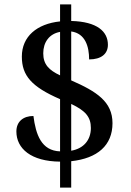

<svg xmlns="http://www.w3.org/2000/svg" viewBox="-20 -780 601 879"><path d="M255 -40V79H306V-42C427 -55 495 -115 495 -216C495 -314 423 -361 306 -412V-636C371 -627 388 -566 388 -508C443 -508 474 -533 474 -575C474 -635 426 -681 306 -684V-760H255V-682C149 -671 80 -613 80 -521C80 -434 124 -383 255 -326V-87C169 -90 144 -164 133 -249C86 -249 55 -223 55 -178C55 -100 122 -41 255 -40ZM255 -634V-435C204 -459 178 -485 178 -536C178 -586 205 -625 255 -634ZM306 -90V-304C372 -273 396 -244 396 -194C396 -140 364 -100 306 -90Z"/></svg>

Font: Noto Serif Malayalam Medium
Style: Regular
Weight: 500
Designer: Indian type Foundry, Jelle Bosma, Monotype Design Team
Foundry: Monotype Imaging Inc.
Version: Version 2.104